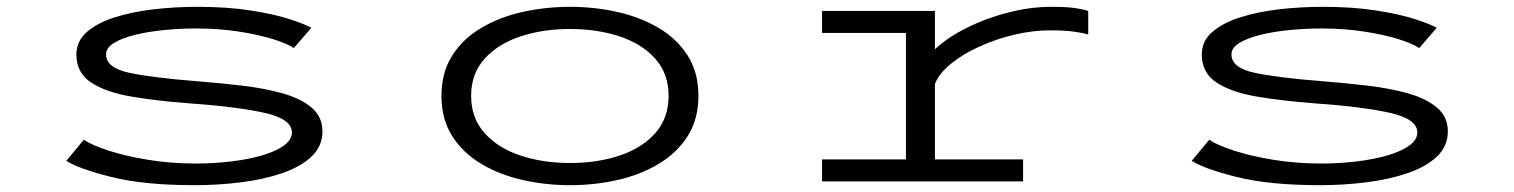

<svg xmlns="http://www.w3.org/2000/svg" viewBox="-20 -532 4440 563"><path d="M550.5 11Q402 11 305.8 -13.2Q209.5 -37.5 174.5 -60.5L226 -122.5Q247.5 -107 297 -90.8Q346.5 -74.5 413.5 -63.5Q480.5 -52.5 554.5 -52.5Q607 -52.5 657.2 -58.5Q707.5 -64.5 748 -76.2Q788.5 -88 812.2 -105Q836 -122 836 -143.5Q836 -183 756.2 -201Q676.5 -219 535 -229Q440.5 -236 365.5 -248.8Q290.5 -261.5 247.2 -290Q204 -318.5 204 -372.5Q204 -411.5 234.8 -438.2Q265.5 -465 316.8 -481.2Q368 -497.5 431 -504.8Q494 -512 558.5 -512Q647.5 -512 715.8 -501.2Q784 -490.5 828.8 -476Q873.5 -461.5 893 -450.5L841.5 -391Q823 -404 780.5 -417.2Q738 -430.5 679.8 -439.5Q621.5 -448.5 556 -448.5Q509 -448.5 462.2 -444Q415.5 -439.5 376.8 -430Q338 -420.5 314.5 -406.2Q291 -392 291 -372.5Q291 -333 359.2 -318.5Q427.5 -304 556 -294Q625 -288.5 690.8 -280.8Q756.5 -273 809.5 -258Q862.5 -243 894 -216.2Q925.5 -189.5 925.5 -147Q925.5 -103.5 893.8 -73.2Q862 -43 808.2 -24.5Q754.5 -6 687.5 2.5Q620.5 11 550.5 11Z M1651.5 11Q1580 11 1512.5 -4.2Q1445 -19.5 1391.2 -51.5Q1337.5 -83.5 1306 -133Q1274.5 -182.5 1274.5 -251Q1274.5 -319.5 1306 -369Q1337.5 -418.5 1391.2 -450.2Q1445 -482 1512.5 -497Q1580 -512 1651.5 -512Q1723.5 -512 1790.8 -496.8Q1858 -481.5 1911.5 -450Q1965 -418.5 1996.5 -369Q2028 -319.5 2028 -251Q2028 -182.5 1996.5 -133Q1965 -83.5 1911.5 -51.5Q1858 -19.5 1790.8 -4.2Q1723.5 11 1651.5 11ZM1651.5 -54Q1731.5 -54 1797.2 -76Q1863 -98 1901.8 -142Q1940.5 -186 1940.5 -251Q1940.5 -316 1901.5 -359.8Q1862.5 -403.5 1797 -425.2Q1731.5 -447 1651.5 -447Q1572 -447 1506.2 -425.2Q1440.5 -403.5 1401 -359.8Q1361.5 -316 1361.5 -251Q1361.5 -186 1400.8 -142Q1440 -98 1506 -76Q1572 -54 1651.5 -54Z M2390.5 0V-64.5H2636.5V-435.5H2390.5V-500H2721.5V-387.5Q2758 -422 2814.5 -450.2Q2871 -478.5 2936 -495.2Q3001 -512 3062.5 -512Q3107 -512 3131.5 -508.5Q3156 -505 3171 -500V-431Q3155.5 -435.5 3129.5 -439.2Q3103.5 -443 3058 -443Q3008.5 -443 2955.2 -430.5Q2902 -418 2853.5 -396.2Q2805 -374.5 2769.8 -346.2Q2734.5 -318 2721.5 -286V-64.5H2980V0Z M3850.5 11Q3702 11 3605.8 -13.2Q3509.5 -37.5 3474.5 -60.5L3526 -122.5Q3547.5 -107 3597 -90.8Q3646.5 -74.5 3713.5 -63.5Q3780.5 -52.5 3854.5 -52.5Q3907 -52.5 3957.2 -58.5Q4007.5 -64.5 4048 -76.2Q4088.5 -88 4112.2 -105Q4136 -122 4136 -143.5Q4136 -183 4056.2 -201Q3976.5 -219 3835 -229Q3740.5 -236 3665.5 -248.8Q3590.5 -261.5 3547.2 -290Q3504 -318.5 3504 -372.5Q3504 -411.5 3534.8 -438.2Q3565.5 -465 3616.8 -481.2Q3668 -497.5 3731 -504.8Q3794 -512 3858.5 -512Q3947.5 -512 4015.8 -501.2Q4084 -490.5 4128.8 -476Q4173.5 -461.5 4193 -450.5L4141.5 -391Q4123 -404 4080.5 -417.2Q4038 -430.5 3979.8 -439.5Q3921.5 -448.5 3856 -448.5Q3809 -448.5 3762.2 -444Q3715.5 -439.5 3676.8 -430Q3638 -420.5 3614.5 -406.2Q3591 -392 3591 -372.5Q3591 -333 3659.2 -318.5Q3727.5 -304 3856 -294Q3925 -288.5 3990.8 -280.8Q4056.5 -273 4109.5 -258Q4162.5 -243 4194 -216.2Q4225.5 -189.5 4225.5 -147Q4225.5 -103.5 4193.8 -73.2Q4162 -43 4108.2 -24.5Q4054.5 -6 3987.5 2.5Q3920.5 11 3850.5 11Z"/></svg>

Font: Trispace Expanded Light
Style: Regular
Weight: 300
Width: 7
Designer: Tyler Finck
Foundry: Etcetera Type Company
Version: Version 1.210; ttfautohint (v1.8.3)